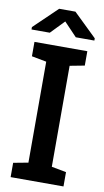

<svg xmlns="http://www.w3.org/2000/svg" viewBox="-99 -948 541 994"><g transform="rotate(10 171.5 -451.0)"><path d="M32.2 0V-75.2L109.9 -89.8V-620.6L32.2 -635.3V-710.9H310.1V-635.3L232.9 -620.6V-89.8L310.1 -75.2V0ZM5.9 -771.5V-784.2L128.4 -901.9H213.9L336.4 -783.2V-771.5H238.8L170.9 -842.8L102.1 -771.5Z"/></g></svg>

Font: Roboto Slab LO Medium
Style: Regular
Weight: 500
Designer: Google
Version: Version 2.000